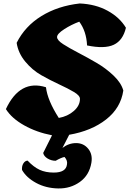

<svg xmlns="http://www.w3.org/2000/svg" viewBox="-20 -785 764 1107"><path d="M441 -215Q441 -234 406.5 -254.5Q372 -275 321 -298.5Q270 -322 218 -351.5Q166 -381 125.5 -430Q85 -479 76 -538Q124 -634 219 -692.5Q314 -751 440 -765Q531 -761 600.5 -723Q670 -685 706 -625Q689 -552 636 -527Q583 -502 482 -523Q478 -605 437 -660Q391 -643 350 -616.5Q309 -590 309 -571.5Q309 -553 344 -530.5Q379 -508 431 -481Q483 -454 537 -422.5Q591 -391 635 -349Q679 -307 691 -263Q676 -162 591.5 -96Q507 -30 379 -8L340 68Q376 40 419 40Q462 40 488.5 72.5Q515 105 507 153Q495 225 440.5 264Q386 303 315 301.5Q244 300 188 269.5Q132 239 107 195Q105 173 114.5 157.5Q124 142 139 141Q174 178 208.5 194Q243 210 290 210Q360 210 366 164Q371 141 352 120Q332 124 301 142Q276 142 254.5 129Q233 116 229 97L280 -5Q191 -22 119 -62.5Q47 -103 14 -156Q95 -329 245 -282Q254 -206 319 -105Q370 -114 405.5 -145Q441 -176 441 -215Z"/></svg>

Font: Tillana ExtraBold
Style: Regular
Weight: 800
Designer: Lipi Raval (Devanagari, Latin), Jonny Pinhorn (Latin)
Foundry: Indian Type Foundry
Version: Version 2.003;PS 1.0;hotconv 1.0.79;makeotf.lib2.5.61930; tt